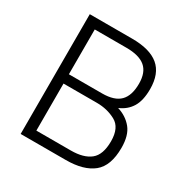

<svg xmlns="http://www.w3.org/2000/svg" viewBox="-160 -830 936 965"><g transform="rotate(30 308.5 -347.5)"><path d="M88 -695H334Q437 -695 488 -652.5Q539 -610 539 -520Q539 -454 515.5 -415.5Q492 -377 447 -358Q499 -342 530.5 -303.5Q562 -265 562 -193Q562 -88 507.5 -44Q453 0 350 0H88ZM341 -381Q412 -381 444.5 -414Q477 -447 477 -516Q477 -581 441.5 -611Q406 -641 332 -641H148V-381ZM348 -54Q422 -54 461 -85.5Q500 -117 500 -195Q500 -274 451 -300.5Q402 -327 342 -327H148V-54Z"/></g></svg>

Font: Cairo Light
Style: Regular
Weight: 300
Designer: Mohamed Gaber, Accademia di Belle Arti di Urbino and others
Foundry: Kief Type Foundry, Accademia di Belle Arti di Urbino and others
Version: Version 3.011